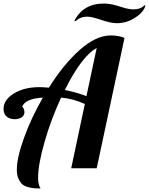

<svg xmlns="http://www.w3.org/2000/svg" viewBox="-59 -950 841 1084"><path d="M487 0H343L420 -363Q354 -393 286 -399Q229 -276 192.5 -148.5Q156 -21 156 54Q156 93 170 114Q148 114 134.5 113Q121 112 100 106.5Q79 101 67 90.5Q55 80 45.5 59Q36 38 36 8Q36 -59 76.5 -171.5Q117 -284 183 -399Q83 -393 66 -347Q70 -347 74.5 -336.5Q79 -326 79 -316Q79 -298 63 -287.5Q47 -277 23 -277Q-4 -277 -21.5 -292Q-39 -307 -39 -335Q-39 -386 19 -422Q77 -458 163 -458Q185 -458 217 -455Q299 -586 391 -668Q483 -750 567 -750Q610 -750 644 -736ZM756 -920 762 -919Q753 -882 704.5 -850.5Q656 -819 601 -819Q567 -819 513 -837.5Q459 -856 433 -856Q395 -856 367 -830L361 -832Q410 -930 528 -930Q566 -930 616 -913.5Q666 -897 693 -897Q735 -897 756 -920ZM429 -407 487 -679Q403 -634 307 -442Q377 -428 429 -407Z"/></svg>

Font: Lobster Two
Style: Bold Italic
Weight: 700
Designer: Pablo Impallari
Foundry: Pablo Impallari. www.impallari.com
Version: Version 2.000